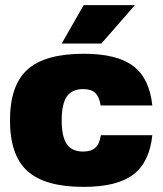

<svg xmlns="http://www.w3.org/2000/svg" viewBox="-20 -720 636 750"><path d="M374 -192H575Q564 -86 500.5 -38Q437 10 307 10Q156 10 87.5 -51.5Q19 -113 19 -250Q19 -387 87.5 -448.5Q156 -510 307 -510Q437 -510 500.5 -462Q564 -414 575 -308H373Q368 -342 352 -357Q336 -372 305 -372Q261 -372 241 -343Q221 -314 221 -250Q221 -186 241 -157Q261 -128 305 -128Q336 -128 352.5 -143Q369 -158 374 -192ZM221 -550 307 -700H507L376 -550Z"/></svg>

Font: Fivo Sans Black
Style: Regular
Weight: 900
Designer: Alexander Slobzheninov
Foundry: Alexander Slobzheninov
Version: 1.0